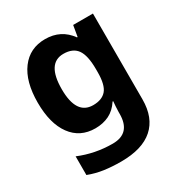

<svg xmlns="http://www.w3.org/2000/svg" viewBox="-184 -688 1001 1060"><g transform="rotate(-30 316.5 -158.0)"><path d="M255 -556Q356 -556 413 -476H417L429 -546H555V1Q555 118 486 179Q417 240 282 240Q224 240 174.5 233Q125 226 78 208V89Q179 131 291 131Q406 131 406 7V-4Q406 -21 407.5 -39Q409 -57 410 -71H406Q378 -28 339 -9Q300 10 251 10Q154 10 99.5 -64.5Q45 -139 45 -272Q45 -406 101 -481Q157 -556 255 -556ZM302 -435Q197 -435 197 -270Q197 -107 304 -107Q361 -107 388.5 -139.5Q416 -172 416 -253V-271Q416 -359 389 -397Q362 -435 302 -435Z"/></g></svg>

Font: Noto Sans Sinhala
Style: Bold
Weight: 700
Designer: Jelle Bosma - Monotype Design Team
Foundry: Monotype Imaging Inc.
Version: Version 2.006; ttfautohint (v1.8.4.7-5d5b)